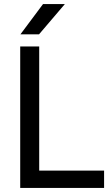

<svg xmlns="http://www.w3.org/2000/svg" viewBox="-20 -930 555 950"><path d="M80 -700H174V-86H495V0H80ZM193 -910H301L173 -760H81Z"/></svg>

Font: Retni Sans Medium
Style: Regular
Weight: 500
Designer: Vitaly Kuzmin
Foundry: ParaType Ltd.
Version: Version 1.00;March 2, 2019;FontCreator 11.5.0.2425 64-bit; t